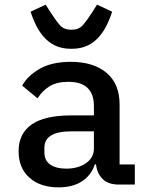

<svg xmlns="http://www.w3.org/2000/svg" viewBox="-20 -794 640 826"><path d="M560 0H491.5Q445.5 0 421.5 -24Q397.5 -48 393 -87H388Q372.5 -40 332.8 -14Q293 12 232 12Q153.5 12 106.8 -29.5Q60 -71 60 -143.5Q60 -219 115.8 -258.2Q171.5 -297.5 286 -297.5H384V-337.5Q384 -442 274 -442Q224.5 -442 193.2 -422.8Q162 -403.5 141.5 -371L75.5 -425.5Q97.5 -467 150 -497.5Q202.5 -528 284.5 -528Q382 -528 438.2 -480.8Q494.5 -433.5 494.5 -344.5V-86.5H560ZM264.5 -68.5Q316 -68.5 350 -92.2Q384 -116 384 -154V-229H288Q171 -229 171 -158.5V-138Q171 -103.5 196.2 -86Q221.5 -68.5 264.5 -68.5ZM287 -584Q244.5 -584 214.8 -599.2Q185 -614.5 165 -639Q145 -663.5 132.2 -691Q119.5 -718.5 111.5 -743.5L176.5 -774L197.5 -741Q221 -704.5 238.2 -685.2Q255.5 -666 287 -666Q318.5 -666 335.8 -685.2Q353 -704.5 376.5 -741L397.5 -774L462.5 -743.5Q454.5 -718.5 441.8 -691Q429 -663.5 409 -639Q389 -614.5 359.2 -599.2Q329.5 -584 287 -584Z"/></svg>

Font: Lilex Medium
Style: Regular
Weight: 500
Designer: Mike Abbink, Paul van der Laan, Pieter van Rosmalen, Mikhael Khrustik
Foundry: Mikhael Khrustik
Version: Version 1.100